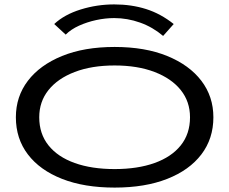

<svg xmlns="http://www.w3.org/2000/svg" viewBox="-20 -840 1040 871"><path d="M500 11Q362 11 261.5 -28.5Q161 -68 106.5 -139.5Q52 -211 52 -308Q52 -402 106.5 -473.5Q161 -545 261.5 -586Q362 -627 500 -627Q638 -627 738.5 -586Q839 -545 893.5 -473.5Q948 -402 948 -308Q948 -211 893.5 -139.5Q839 -68 738.5 -28.5Q638 11 500 11ZM500 -73Q604 -73 681 -100.5Q758 -128 800 -180.5Q842 -233 842 -308Q842 -379 800 -431.5Q758 -484 681 -513.5Q604 -543 500 -543Q396 -543 319 -513.5Q242 -484 200 -431.5Q158 -379 158 -308Q158 -233 200 -180.5Q242 -128 319 -100.5Q396 -73 500 -73ZM278 -683 226 -731Q272 -774 346 -797Q420 -820 498 -820Q576 -820 642.5 -799Q709 -778 768 -731L720 -677Q673 -717 615.5 -737.5Q558 -758 498 -758Q458 -758 416.5 -749Q375 -740 338.5 -723.5Q302 -707 278 -683Z"/></svg>

Font: Inconsolata UltraExpanded Medium
Style: Regular
Weight: 500
Width: 9
Monospace: yes
Designer: Raph Levien, Cyreal, Brenton Simpson
Foundry: Raph Levien, Cyreal, Google
Version: Version 3.001; ttfautohint (v1.8.2.53-6de2)